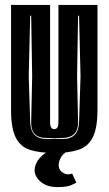

<svg xmlns="http://www.w3.org/2000/svg" viewBox="-20 -611 442 782"><path d="M201 12Q142 12 102.5 -0.5Q63 -13 44 -51Q25 -89 25 -163V-591H184V-115Q184 -98 188.5 -91.5Q193 -85 201 -85Q209 -85 213.5 -91.5Q218 -98 218 -115V-591H377V-164Q377 -90 358 -52Q339 -14 300 -1Q261 12 201 12ZM169 -45H196Q202 -45 205 -46Q207 -45 212 -45H236Q300 -45 302 -114L308 -300L302 -547H298L294 -301L298 -114Q299 -51 236 -49H222Q218 -48 212 -48H196L184 -49H169Q105 -49 107 -114L111 -301L107 -547H103L97 -300L103 -114Q105 -45 169 -45ZM214 151Q171 151 146 129.5Q121 108 121 83Q121 55 145.5 28.5Q170 2 211 -2L270 0Q243 7 231 25.5Q219 44 219 61Q219 79 231.5 89Q244 99 256 99Q263 99 267.5 97.5Q272 96 274 96L291 133Q286 136 269 143.5Q252 151 214 151Z"/></svg>

Font: Alumni Sans Inline One
Style: Regular
Weight: 400
Designer: Robert E. Leuschke
Foundry: Robert E. Leuschke
Version: Version 1.100; ttfautohint (v1.8.3)